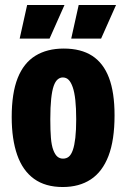

<svg xmlns="http://www.w3.org/2000/svg" viewBox="-20 -737 507 771"><path d="M232 14Q162 14 116.5 -19Q71 -52 49 -115Q27 -178 27 -267Q27 -363 51 -423.5Q75 -484 122 -513Q169 -542 236 -542Q305 -542 350 -513Q395 -484 417.5 -425Q440 -366 440 -274Q440 -174 415.5 -110.5Q391 -47 344.5 -16.5Q298 14 232 14ZM233 -100Q247 -100 256.5 -108Q266 -116 272.5 -134.5Q279 -153 282.5 -183.5Q286 -214 286 -258Q286 -303 282.5 -335Q279 -367 272 -387Q265 -407 255.5 -416.5Q246 -426 232 -426Q221 -426 211.5 -418Q202 -410 195.5 -391.5Q189 -373 185.5 -340Q182 -307 182 -258Q182 -213 184.5 -183Q187 -153 194 -134.5Q201 -116 210.5 -108Q220 -100 233 -100ZM179 -582H59L89 -717H239ZM386 -582H266L296 -717H446Z"/></svg>

Font: Bricolage Grotesque Condensed ExtraBold
Style: Regular
Weight: 800
Width: 3
Designer: Mathieu Triay
Foundry: Atelier Triay
Version: Version 1.000;gftools[0.9.30]